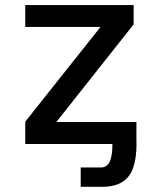

<svg xmlns="http://www.w3.org/2000/svg" viewBox="-20 -570 640 760"><path d="M80 -88.5 378 -463.5H80V-550H509V-473.5L203 -87H520V-4.5H520.5Q520.5 55.5 507.2 93.8Q494 132 463.2 151Q432.5 170 380 169.5H299.5V93H378.5Q403 93 414 70.5Q425 48 425 0H80Z"/></svg>

Font: JuliaMono Medium
Style: Regular
Weight: 500
Monospace: yes
Designer: cormullion
Foundry: corm
Version: Version 0.054; ttfautohint (v1.8.4)